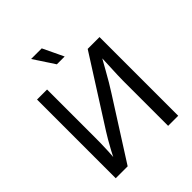

<svg xmlns="http://www.w3.org/2000/svg" viewBox="-251 -1099 1255 1255"><g transform="rotate(-45 376.5 -471.0)"><path d="M665.5 0H572.3V-415Q572.3 -434.6 573.5 -468.8Q574.7 -502.9 576.9 -548.8Q579.1 -594.7 581.1 -648.9H598.1Q563.5 -587.4 540 -545.7Q516.6 -503.9 498.5 -473.4Q480.5 -442.9 461.9 -414.1L198.2 0H87.9V-727.5H180.7V-281.2Q180.7 -258.8 180.2 -226.6Q179.7 -194.3 177.7 -156Q175.8 -117.7 171.4 -75.7H158.2Q177.2 -116.2 196.3 -151.9Q215.3 -187.5 232.2 -215.8Q249 -244.1 260.3 -262.2L556.2 -727.5H665.5ZM342.3 -798.8 248 -942.4H346.2L414.6 -798.8Z"/></g></svg>

Font: Inter Variable
Style: Regular
Weight: 400
Designer: Rasmus Andersson
Foundry: rsms
Version: Version 4.001;git-9221beed3